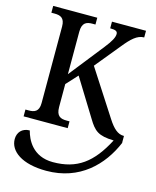

<svg xmlns="http://www.w3.org/2000/svg" viewBox="-143 -810 973 1199"><g transform="rotate(15 343.5 -211.0)"><path d="M49 0H334V-44H315C277 -44 248 -54 248 -114V-262L315 -335L463 -95C504 -27 530 -3 631 0C548 159 455 229 299 229C167 229 123 130 109 75C59 75 32 109 32 151C32 229 115 292 273 292C488 292 621 157 687 0L686 -1V-44H683C647 -44 616 -70 581 -125L391 -419L522 -579C568 -636 604 -671 649 -671V-714H429V-671C463 -671 477 -665 477 -647C477 -626 464 -599 425 -550L248 -326V-600C248 -660 277 -670 314 -670H334V-714H49V-670H70C107 -670 136 -660 136 -604V-109C136 -53 106 -44 70 -44H49Z"/></g></svg>

Font: Noto Serif SemiCondensed Medium
Style: Regular
Weight: 500
Width: 4
Designer: Monotype Design Team
Foundry: Monotype Imaging Inc.
Version: Version 2.014